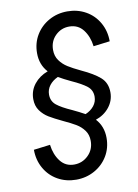

<svg xmlns="http://www.w3.org/2000/svg" viewBox="-89 -775 661 918"><g transform="rotate(-10 241.5 -316.0)"><path d="M31 -92 111 -102Q117 -54 142 -21.5Q167 11 209 11Q249 11 277.5 -17Q306 -45 306 -87Q306 -117 290.5 -138Q275 -159 252.5 -172.5Q230 -186 191 -204Q151 -223 127 -237.5Q103 -252 86.5 -275Q70 -298 70 -331Q70 -372 95 -403.5Q120 -435 161 -450Q126 -488 126 -544Q126 -593 149.5 -632Q173 -671 213.5 -693.5Q254 -716 303 -716Q352 -716 392 -693.5Q432 -671 455 -630.5Q478 -590 478 -540L398 -530Q392 -578 367 -610.5Q342 -643 299 -643Q260 -643 232 -615.5Q204 -588 204 -546Q204 -516 219.5 -494.5Q235 -473 258 -458.5Q281 -444 319 -426Q378 -399 408.5 -372Q439 -345 439 -299Q439 -259 414 -227.5Q389 -196 348 -182Q383 -144 383 -88Q383 -39 359.5 0Q336 39 295.5 61.5Q255 84 206 84Q157 84 117 61.5Q77 39 54 -1.5Q31 -42 31 -92ZM245 -247Q277 -232 304 -217Q330 -228 345.5 -247.5Q361 -267 361 -292Q361 -324 337 -343Q313 -362 264 -384Q249 -391 232.5 -399.5Q216 -408 204 -415Q178 -403 163 -383.5Q148 -364 148 -339Q148 -307 171.5 -288Q195 -269 245 -247Z"/></g></svg>

Font: MedMera Sans
Style: Italic
Weight: 400
Italic angle: -11°
Designer: Kasper Nordkvist
Foundry: UNCUT.wtf
Version: Version 1.300